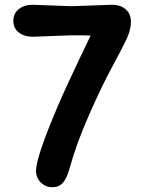

<svg xmlns="http://www.w3.org/2000/svg" viewBox="-20 -776 599 805"><path d="M280 -750 449 -756Q486 -756 507.5 -736.5Q529 -717 529 -684.5Q529 -652 511.5 -614Q494 -576 452 -499Q410 -422 355 -298Q300 -174 271 -68Q260 -28 243.5 -9.5Q227 9 199 9Q171 9 151 -11Q131 -31 131 -60Q131 -116 221 -328Q256 -411 360 -627Q337 -628 280 -628L118 -622Q81 -622 58.5 -640Q36 -658 36 -688.5Q36 -719 58.5 -737.5Q81 -756 118 -756Z"/></svg>

Font: Delius Unicase
Style: Bold
Weight: 700
Designer: Natalia Raices
Foundry: Natalia Raices
Version: Version 1.001